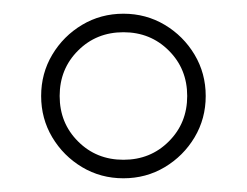

<svg xmlns="http://www.w3.org/2000/svg" viewBox="-20 -820 360 280"><path d="M40 -680Q40 -713 56.2 -740.2Q72.5 -767.5 99.8 -783.8Q127 -800 160 -800Q193 -800 220.2 -783.8Q247.5 -767.5 263.8 -740.2Q280 -713 280 -680Q280 -647 263.8 -619.8Q247.5 -592.5 220.2 -576.2Q193 -560 160 -560Q127 -560 99.8 -576.2Q72.5 -592.5 56.2 -619.8Q40 -647 40 -680ZM67 -680Q67 -640.5 93.8 -613.8Q120.5 -587 160 -587Q199.5 -587 226.2 -613.8Q253 -640.5 253 -680Q253 -719.5 226.2 -746.2Q199.5 -773 160 -773Q120.5 -773 93.8 -746.2Q67 -719.5 67 -680Z"/></svg>

Font: Bodoni* 24pt Fatface
Style: Regular
Weight: 900
Version: Version 2.3